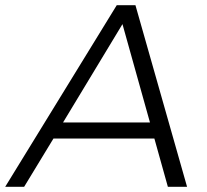

<svg xmlns="http://www.w3.org/2000/svg" viewBox="-67 -720 799 740"><path d="M580 0 528 -186H139L26 0H-47L383 -700H455L654 0ZM176 -248H511L405 -627Z"/></svg>

Font: Gontserrat Light
Style: Italic
Weight: 300
Italic angle: -11.3°
Designer: Julieta Ulanovsky
Foundry: Julieta Ulanovsky
Version: Version 6.001